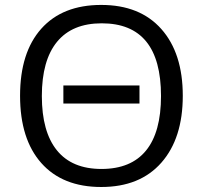

<svg xmlns="http://www.w3.org/2000/svg" viewBox="-20 -745 819 775"><path d="M629.9 -357.4Q629.9 -650.9 390.6 -650.9Q271.5 -650.9 210.2 -576.2Q148.9 -501.5 148.9 -357.4Q148.9 -213.4 209.7 -138.2Q270.5 -63 389.6 -63Q508.8 -63 569.3 -137.2Q629.9 -211.4 629.9 -357.4ZM631.3 -627.7Q717.8 -530.3 717.8 -358.4Q717.8 -186.5 631.3 -88.4Q544.9 9.8 388.7 9.8Q232.4 9.8 146.7 -86.9Q61 -183.6 61 -358.4Q61 -533.2 146.7 -629.2Q232.4 -725.1 388.7 -725.1Q544.9 -725.1 631.3 -627.7ZM235.8 -399.9H543V-327.1H235.8Z"/></svg>

Font: OpenSans-Regular
Style: Regular
Weight: 400
Foundry: Ascender Corporation
Version: Version 1.10